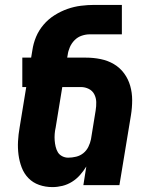

<svg xmlns="http://www.w3.org/2000/svg" viewBox="-20 -755 640 783"><path d="M194 8Q165 8 139.5 -1Q114 -10 96 -28.5Q78 -47 68.5 -72Q59 -97 55.5 -124Q52 -151 53.5 -179Q55 -207 60 -235L87 -400H71V-520H107L112 -550Q116 -578 127 -604.5Q138 -631 157.5 -654Q177 -677 202.5 -693Q228 -709 255 -718.5Q282 -728 310 -731.5Q338 -735 365 -735H477V-615H346Q330 -615 313.5 -609.5Q297 -604 284.5 -591.5Q272 -579 265 -563Q258 -547 256 -531L254 -520H330Q361 -520 390.5 -514Q420 -508 444.5 -493.5Q469 -479 486 -456Q503 -433 511 -405Q519 -377 519 -346.5Q519 -316 514 -285L467 0H320L332 -76Q321 -58 306.5 -41.5Q292 -25 273.5 -13.5Q255 -2 234.5 3Q214 8 194 8ZM258 -112Q274 -112 290.5 -116Q307 -120 320 -130.5Q333 -141 340.5 -156.5Q348 -172 351 -187L370 -304Q373 -322 372.5 -339Q372 -356 364.5 -370.5Q357 -385 342 -392.5Q327 -400 310 -400H234L207 -235Q204 -222 203 -208.5Q202 -195 203 -182Q204 -169 207 -156.5Q210 -144 216 -134Q222 -124 233.5 -118Q245 -112 258 -112Z"/></svg>

Font: Iosevka Heavy Extended Oblique
Style: Regular
Weight: 900
Width: 7
Italic angle: -9°
Monospace: yes
Designer: Belleve Invis
Foundry: Belleve Invis
Version: Version 32.5.0; ttfautohint (v1.8.4)